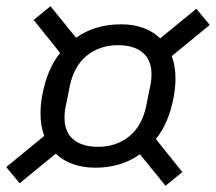

<svg xmlns="http://www.w3.org/2000/svg" viewBox="-25 -657 693 616"><path d="M154 -164 38 -69 -5 -121 117 -221Q105 -252 105 -293Q105 -323 111 -354Q127 -437 168 -487L83 -593L137 -637L219 -536Q280 -579 363 -579Q442 -579 489 -534L605 -629L648 -577L526 -477Q538 -446 538 -405Q538 -376 532 -344Q516 -261 475 -211L560 -105L506 -61L424 -162Q363 -119 282 -119Q201 -119 154 -164ZM289 -186Q348 -186 389.5 -219.5Q431 -253 444 -317L457 -381Q461 -398 461 -419Q461 -465 432.5 -488.5Q404 -512 354 -512Q295 -512 253.5 -478.5Q212 -445 199 -381L186 -317Q182 -300 182 -279Q182 -233 210.5 -209.5Q239 -186 289 -186Z"/></svg>

Font: Aneliza
Style: Italic
Weight: 400
Italic angle: -11.31°
Designer: Mike Abbink, Paul van der Laan, Pieter van Rosmalen
Foundry: Bold Monday
Version: Version 3.0